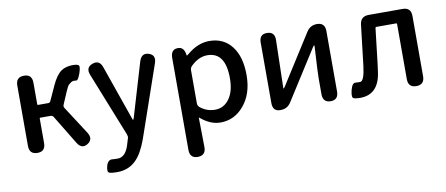

<svg xmlns="http://www.w3.org/2000/svg" viewBox="-69 -841 3127 1347"><g transform="rotate(-10 1494.0 -167.0)"><path d="M145 0Q87 0 87 -60V-490Q87 -550 145 -550Q202 -550 202 -490V-336Q202 -331 207 -331H279Q291 -331 296 -342L344 -447Q376 -517 413 -542Q445 -564 498 -564Q520 -564 534 -557Q548 -550 531 -500Q513 -450 501 -453Q496 -454 484 -454Q472 -454 464 -448Q456 -442 446.5 -434.5Q437 -427 419 -384L384 -302Q378 -289 386 -277L514 -79Q546 -29 501 0Q456 28 425 -24L301 -228Q294 -240 280 -240H207Q202 -240 202 -235V-60Q202 0 145 0Z M672 230Q633 230 616 223.5Q599 217 611 173Q624 129 660 136Q665 137 692 137Q745 137 771 62Q780 34 788 6Q791 -4 784 -22L604 -474Q581 -530 633 -549Q685 -568 704 -511L840 -122Q843 -112 845.5 -112Q848 -112 851 -121L966 -507Q984 -565 1034 -549Q1085 -533 1065 -476L889 33Q854 130 808 176Q754 230 672 230Z M1248 223Q1191 223 1191 163V-491Q1191 -550 1237 -553Q1284 -557 1293 -499Q1294 -490 1295.5 -490Q1297 -490 1312 -502Q1386 -564 1467 -564Q1570 -564 1628 -487Q1684 -413 1684 -284Q1684 -148 1612 -65Q1545 13 1447 13Q1375 13 1306 -46Q1302 -49 1302 -44L1305 162Q1306 222 1248 223ZM1565 -282Q1565 -468 1436 -468Q1374 -468 1318 -413Q1306 -401 1306 -384V-148Q1306 -132 1318 -121Q1364 -82 1425.5 -82Q1487 -82 1526 -135Q1565 -188 1565 -282Z M1874 0Q1821 0 1821 -60V-490Q1821 -550 1876 -549Q1932 -549 1930 -488L1922 -150Q1922 -145 1924 -145Q1926 -145 1934 -157L2157 -508Q2183 -550 2232 -550Q2289 -550 2289 -490V-60Q2289 0 2234 0Q2178 0 2178 -60V-174Q2178 -205 2180 -236L2189 -401Q2189 -406 2186.5 -406Q2184 -406 2176 -394L1952 -42Q1926 0 1877 0Z M2441 13Q2412 13 2395.5 7Q2379 1 2391 -50Q2404 -101 2427 -98Q2432 -97 2460 -97Q2489 -97 2502 -203L2536 -493Q2543 -550 2601 -550H2842Q2902 -550 2902 -490V-60Q2902 0 2844 0Q2786 0 2786 -60V-453Q2786 -458 2781 -458H2640Q2633 -458 2632 -451L2603 -202Q2599 -172 2595 -142Q2573 13 2441 13Z"/></g></svg>

Font: Resource Han Rounded CN Medium
Style: Regular
Weight: 500
Designer: Cyano Hao (round all glyphs); Ryoko NISHIZUKA 西塚涼子 (kana, bopomofo & ideographs); Paul D. Hunt (Latin, Greek & Cyrillic)
Foundry: Cyano Hao
Version: 0.990